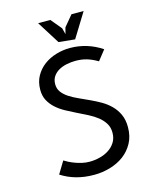

<svg xmlns="http://www.w3.org/2000/svg" viewBox="-137 -1042 925 1143"><g transform="rotate(-15 325.0 -471.0)"><path d="M97.5 -47 143 -122Q153 -115.5 169.2 -107.2Q185.5 -99 205.5 -91.5Q225.5 -84 248 -79Q270.5 -74 293.5 -74Q324.5 -74 355.8 -81.8Q387 -89.5 412.2 -105.8Q437.5 -122 453.2 -147Q469 -172 469 -206.5Q469 -239 454 -263.5Q439 -288 414.5 -307.5Q390 -327 358.5 -343Q327 -359 294.2 -375Q261.5 -391 230 -408.2Q198.5 -425.5 174 -447.5Q149.5 -469.5 134.5 -497.5Q119.5 -525.5 119.5 -563Q119.5 -611.5 140 -648Q160.5 -684.5 193.5 -709Q226.5 -733.5 268.5 -746Q310.5 -758.5 353.5 -758.5Q460 -758.5 550 -698.5L501.5 -637Q467.5 -657 436.2 -666.5Q405 -676 366.5 -676Q339.5 -676 312.2 -670.5Q285 -665 263.2 -652.8Q241.5 -640.5 227.8 -620.8Q214 -601 214 -572.5Q214 -544.5 229.2 -524Q244.5 -503.5 269.2 -487.2Q294 -471 325.5 -456.8Q357 -442.5 390.2 -427.2Q423.5 -412 455 -393.8Q486.5 -375.5 511.2 -350.8Q536 -326 551.2 -292.8Q566.5 -259.5 566.5 -214.5Q566.5 -158.5 543.8 -116.8Q521 -75 483.8 -47.2Q446.5 -19.5 398.5 -5.5Q350.5 8.5 300.5 8.5Q268.5 8.5 241 4.8Q213.5 1 188.8 -6Q164 -13 141.5 -23.2Q119 -33.5 97.5 -47ZM398 -800 298 -810 210 -950H285L340.5 -883.5L350.5 -845L360.5 -884L415.5 -950H490.5Z"/></g></svg>

Font: B612 Mono
Style: Regular
Weight: 400
Version: Version 1.005